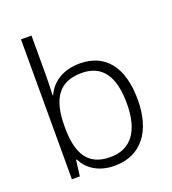

<svg xmlns="http://www.w3.org/2000/svg" viewBox="-139 -865 877 980"><g transform="rotate(-20 299.5 -375.0)"><path d="M144 -550V-760H87V0H130L141 -86H145C172 -32 228 10 317 10C464 10 542 -99 542 -267C542 -448 462 -542 325 -542C233 -542 170 -497 144 -436H141C142 -463 144 -512 144 -550ZM318 -493C429 -493 483 -417 483 -268C483 -121 425 -39 311 -39C191 -39 144 -117 144 -260V-267C144 -414 194 -493 318 -493Z"/></g></svg>

Font: Noto Sans Bengali Light
Style: Regular
Weight: 300
Designer: Jelle Bosma - Monotype Design Team
Foundry: Monotype Imaging Inc.
Version: Version 2.003